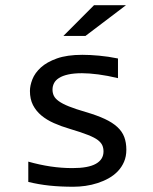

<svg xmlns="http://www.w3.org/2000/svg" viewBox="-20 -710 590 739"><path d="M466.3 -133.8Q466.3 -107.9 457.5 -87.4Q448.7 -66.9 433.6 -51Q418.5 -35.2 398.4 -23.9Q378.4 -12.7 355.7 -5.4Q333 2 309.1 5.4Q285.2 8.8 262.2 8.8Q212.4 8.8 170.7 4.4Q128.9 0 88.9 -9.8V-87.9Q131.8 -75.7 174.3 -69.3Q216.8 -63 258.8 -63Q319.8 -63 349.1 -79.6Q378.4 -96.2 378.4 -127Q378.4 -140.1 373.8 -150.6Q369.1 -161.1 356.9 -170.7Q344.7 -180.2 319.1 -190.4Q293.5 -200.7 249 -213.9Q215.8 -223.6 187.7 -236.1Q159.7 -248.5 139.2 -265.6Q118.7 -282.7 106.9 -305.7Q95.2 -328.6 95.2 -359.9Q95.2 -380.4 104.7 -404.8Q114.3 -429.2 137.2 -450.2Q160.2 -471.2 199.2 -485.1Q238.3 -499 296.9 -499Q325.7 -499 360.8 -495.8Q396 -492.7 434.1 -484.9V-409.2Q394 -418.9 358.2 -423.6Q322.3 -428.2 295.9 -428.2Q264.2 -428.2 242.4 -423.3Q220.7 -418.5 207.3 -409.9Q193.8 -401.4 188 -389.9Q182.1 -378.4 182.1 -365.2Q182.1 -352.1 187.3 -341.3Q192.4 -330.6 206.3 -320.6Q220.2 -310.5 245.1 -300.5Q270 -290.5 310.1 -278.8Q353.5 -266.1 383.3 -252.2Q413.1 -238.3 431.6 -221.2Q450.2 -204.1 458.3 -182.6Q466.3 -161.1 466.3 -133.8ZM464.8 -689.9 309.1 -571.8H224.1L341.8 -689.9ZM0 -490.2Z"/></svg>

Font: Code New Roman
Style: Regular
Weight: 400
Monospace: yes
Designer: Sam Radian
Foundry: Code New Roman
Version: Version 2.00 November 29, 2014